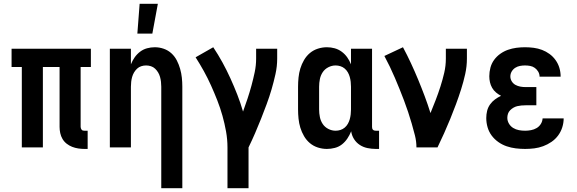

<svg xmlns="http://www.w3.org/2000/svg" viewBox="-20 -777 3040 1012"><path d="M425 8Q409 8 392.5 5.5Q376 3 360.5 -3Q345 -9 331.5 -19.5Q318 -30 309.5 -44.5Q301 -59 297.5 -75.5Q294 -92 294 -108V-424H206V0H95V-424H41V-520H459V-424H405V-108Q405 -104 406.5 -100Q408 -96 410.5 -93Q413 -90 417 -89Q421 -88 425 -88H442V8Z M704 -600 716 -757H812L783 -600ZM830 215V-320Q830 -333 828.5 -346Q827 -359 823.5 -371.5Q820 -384 813.5 -395Q807 -406 797.5 -415Q788 -424 775.5 -428Q763 -432 750 -432Q737 -432 724.5 -428Q712 -424 702.5 -415Q693 -406 686.5 -395Q680 -384 676.5 -371.5Q673 -359 671.5 -346Q670 -333 670 -320V0H559V-520H670V-438Q678 -458 690 -475Q702 -492 718.5 -504.5Q735 -517 755 -522.5Q775 -528 796 -528Q820 -528 843 -520Q866 -512 883.5 -496Q901 -480 912 -458.5Q923 -437 929.5 -414Q936 -391 938.5 -367.5Q941 -344 941 -320V215Z M1179 215V0Q1179 -42 1171.5 -84Q1164 -126 1152.5 -167Q1141 -208 1125.5 -247.5Q1110 -287 1092.5 -326Q1075 -365 1054.5 -402Q1034 -439 1011 -475L1104 -528Q1130 -489 1152.5 -448Q1175 -407 1194.5 -364Q1214 -321 1231 -277.5Q1248 -234 1261 -189Q1273 -222 1284.5 -256.5Q1296 -291 1305.5 -326Q1315 -361 1322.5 -396.5Q1330 -432 1330 -468V-520H1441V-468Q1441 -427 1432 -386.5Q1423 -346 1411.5 -306.5Q1400 -267 1385.5 -228Q1371 -189 1356 -151Q1341 -113 1324.5 -75Q1308 -37 1290 0V215Z M1703 8Q1679 8 1655.5 0.5Q1632 -7 1613.5 -22.5Q1595 -38 1582.5 -59.5Q1570 -81 1563 -104Q1556 -127 1553.5 -151.5Q1551 -176 1551 -200V-320Q1551 -344 1553.5 -368.5Q1556 -393 1563 -416Q1570 -439 1582.5 -460.5Q1595 -482 1613.5 -497.5Q1632 -513 1655.5 -520.5Q1679 -528 1703 -528Q1724 -528 1744 -522.5Q1764 -517 1781 -504.5Q1798 -492 1810 -475Q1822 -458 1830 -438V-520H1941V-108Q1941 -104 1942 -100Q1943 -96 1946 -93Q1949 -90 1953 -89Q1957 -88 1961 -88H1978V8H1961Q1939 8 1917 3.5Q1895 -1 1876.5 -13Q1858 -25 1846 -44Q1834 -63 1831 -85Q1823 -65 1811 -47Q1799 -29 1782.5 -16Q1766 -3 1745 2.5Q1724 8 1703 8ZM1749 -88Q1762 -88 1774.5 -92Q1787 -96 1797 -104.5Q1807 -113 1813.5 -124.5Q1820 -136 1823.5 -148.5Q1827 -161 1828.5 -174Q1830 -187 1830 -200V-320Q1830 -333 1828.5 -346Q1827 -359 1823.5 -371.5Q1820 -384 1813.5 -395.5Q1807 -407 1797 -415.5Q1787 -424 1774.5 -428Q1762 -432 1749 -432Q1729 -432 1710.5 -422.5Q1692 -413 1681 -396.5Q1670 -380 1666 -360Q1662 -340 1662 -320V-200Q1662 -180 1666 -160Q1670 -140 1681 -123.5Q1692 -107 1710.5 -97.5Q1729 -88 1749 -88Z M2175 0Q2175 -32 2167 -63.5Q2159 -95 2150 -126Q2141 -157 2131 -187Q2121 -217 2109.5 -247.5Q2098 -278 2086 -307.5Q2074 -337 2061.5 -366.5Q2049 -396 2035 -425Q2021 -454 2006 -482L2104 -528Q2126 -487 2146 -444Q2166 -401 2184 -357.5Q2202 -314 2218.5 -270Q2235 -226 2249 -181Q2263 -215 2276.5 -250Q2290 -285 2301.5 -321Q2313 -357 2321.5 -393.5Q2330 -430 2330 -468V-520H2441V-468Q2441 -427 2432 -386.5Q2423 -346 2410.5 -306.5Q2398 -267 2383.5 -228Q2369 -189 2353.5 -151Q2338 -113 2321 -75Q2304 -37 2286 0Z M2748 8Q2723 8 2698.5 5Q2674 2 2650.5 -6Q2627 -14 2606.5 -28.5Q2586 -43 2571.5 -62.5Q2557 -82 2550 -106Q2543 -130 2543 -155Q2543 -174 2547.5 -192.5Q2552 -211 2563 -226.5Q2574 -242 2589 -253Q2604 -264 2621 -272Q2607 -279 2594.5 -289.5Q2582 -300 2574 -314Q2566 -328 2562.5 -343.5Q2559 -359 2559 -375Q2559 -398 2565 -420.5Q2571 -443 2584.5 -461.5Q2598 -480 2617 -493.5Q2636 -507 2657.5 -514.5Q2679 -522 2701.5 -525Q2724 -528 2747 -528Q2770 -528 2793 -525Q2816 -522 2837 -514Q2858 -506 2876.5 -492.5Q2895 -479 2908.5 -460Q2922 -441 2928.5 -419Q2935 -397 2935 -374V-373H2824Q2824 -387 2817 -399Q2810 -411 2799 -419Q2788 -427 2774.5 -429.5Q2761 -432 2747 -432Q2734 -432 2720.5 -429.5Q2707 -427 2695.5 -419.5Q2684 -412 2677 -400Q2670 -388 2670 -374Q2670 -360 2677.5 -348Q2685 -336 2697 -329.5Q2709 -323 2722.5 -320.5Q2736 -318 2750 -318H2807V-222H2750Q2739 -222 2728 -221Q2717 -220 2706.5 -217.5Q2696 -215 2686.5 -209.5Q2677 -204 2669 -196Q2661 -188 2657.5 -177.5Q2654 -167 2654 -156Q2654 -140 2662.5 -125.5Q2671 -111 2685 -102.5Q2699 -94 2715 -91Q2731 -88 2748 -88Q2763 -88 2779 -91Q2795 -94 2808.5 -102Q2822 -110 2830.5 -123.5Q2839 -137 2840 -153H2951Q2951 -129 2943.5 -105.5Q2936 -82 2921.5 -62.5Q2907 -43 2886.5 -29Q2866 -15 2843 -6.5Q2820 2 2796 5Q2772 8 2748 8Z"/></svg>

Font: Iosevka SS18
Style: Bold
Weight: 700
Monospace: yes
Designer: Belleve Invis
Foundry: Belleve Invis
Version: Version 25.1.1; ttfautohint (v1.8.4)